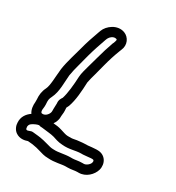

<svg xmlns="http://www.w3.org/2000/svg" viewBox="-173 -778 855 933"><g transform="rotate(30 254.5 -312.0)"><path d="M23 -29C23 -13 31 8 47 19C70 35 95 30 112 24C131 25 146 27 163 31L185 37C199 41 215 47 238 47C275 50 310 39 332 39H342C364 39 380 34 394 34H402C442 34 474 2 483 -30C493 -68 471 -107 427 -107H419C406 -107 385 -104 374 -103H367C351 -103 339 -101 328 -100C312 -99 296 -94 286 -94H266C255 -94 240 -100 223 -105C207 -110 191 -112 176 -113C186 -127 192 -144 191 -163C193 -180 194 -185 192 -210C193 -212 197 -219 199 -224C214 -266 217 -318 219 -367C221 -380 228 -405 232 -419L248 -480C257 -515 267 -546 279 -577L283 -587C299 -622 281 -657 252 -668C207 -685 161 -649 149 -616L145 -605C132 -570 119 -531 109 -492L92 -431C87 -413 79 -382 76 -359C71 -313 71 -264 60 -242C48 -218 46 -197 48 -172V-158C46 -139 48 -116 60 -99C37 -83 21 -60 23 -29ZM234 -621C239 -619 241 -620 237 -607L233 -596C233 -595 232 -595 232 -595C220 -562 210 -529 200 -492L183 -431C179 -416 171 -390 170 -370C168 -324 163 -274 153 -243C150 -238 139 -225 142 -205C142 -198 141 -187 141 -175V-162C142 -146 124 -123 104 -126C102 -126 93 -128 97 -153C98 -158 98 -166 98 -173C96 -198 97 -204 105 -220C125 -260 122 -312 126 -353C128 -368 136 -402 141 -419L157 -480C167 -517 180 -555 192 -589L196 -599C201 -610 218 -626 234 -621ZM419 -57H427C434 -57 438 -53 435 -42C432 -30 415 -16 402 -16H394C371 -16 355 -11 342 -11H332C296 -11 267 -1 241 -3H239C225 -3 216 -6 198 -11L175 -17C153 -22 133 -24 110 -26C106 -26 102 -26 98 -24C77 -15 74 -19 73 -35C74 -46 78 -52 93 -60C108 -68 118 -70 120 -70C128 -67 132 -67 138 -67C166 -63 190 -62 208 -57C221 -53 241 -45 265 -44C306 -40 334 -53 367 -53H376C387 -53 411 -57 419 -57Z"/></g></svg>

Font: Dictator
Style: Stencil
Weight: 500
Version: Version MIL.1277